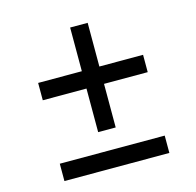

<svg xmlns="http://www.w3.org/2000/svg" viewBox="-98 -761 879 862"><g transform="rotate(-15 341.5 -329.5)"><path d="M382.3 -456.1H585.4V-375.5H382.3V-172.9H300.8V-375.5H97.7V-456.1H300.8V-659.2H382.3ZM585.4 -80.6V0H97.7V-80.6Z"/></g></svg>

Font: Proza Libre
Style: Medium
Weight: 500
Designer: Jasper de Waard
Foundry: Jasper de Waard
Version: Version 1.000; ttfautohint (v1.4.1.8-43bc)